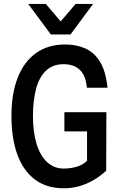

<svg xmlns="http://www.w3.org/2000/svg" viewBox="-20 -974 640 1008"><path d="M316 14.5Q223.5 14.5 162 -32.5Q100.5 -79.5 70.2 -165Q40 -250.5 40 -365.5Q40 -480.5 72.5 -564.8Q105 -649 168.2 -694.8Q231.5 -740.5 322.5 -740.5Q379 -740.5 426 -720.5Q473 -700.5 504.2 -651Q535.5 -601.5 544.5 -513.5H436Q432 -559 415.8 -586Q399.5 -613 373.5 -625Q347.5 -637 314 -637Q255 -637 219.5 -601.2Q184 -565.5 168.5 -504.2Q153 -443 153 -365.5Q153 -280.5 172 -218.5Q191 -156.5 227.2 -122.8Q263.5 -89 315 -89Q347.5 -89 380.8 -98Q414 -107 437 -130V-284H318V-385H538.5L537.5 -77.5Q504.5 -47.5 468.5 -27Q432.5 -6.5 394.2 4Q356 14.5 316 14.5ZM247 -793 128 -953.5H220.5L298.5 -861.5L377 -953.5H469L350 -793Z"/></svg>

Font: Spline Sans Mono Medium
Style: Regular
Weight: 500
Monospace: yes
Version: Version 1.004